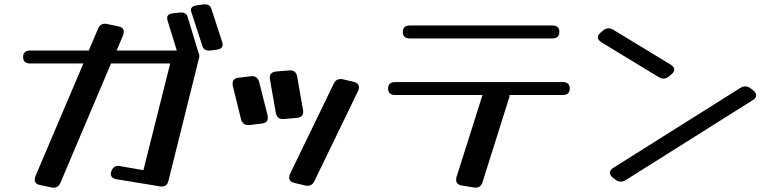

<svg xmlns="http://www.w3.org/2000/svg" viewBox="-20 -829 3594 889"><path d="M260 17Q250 40 229 40Q227 40 224 40Q221 40 219 39L166 28Q141 23 141 3Q141 -4 144 -13L366 -535H120Q87 -535 87 -565Q87 -595 120 -595H391L434 -696Q444 -719 465 -719Q467 -719 470 -719Q473 -719 475 -718L528 -707Q553 -702 553 -682Q553 -675 550 -666L520 -595H872Q903 -595 903 -569Q903 -566 902.5 -563.5Q902 -561 901 -558L760 8Q753 39 721 34L520 1Q493 -4 493 -24Q493 -27 493.5 -29.5Q494 -32 495 -35L496 -37Q505 -61 527 -61Q529 -61 531.5 -61Q534 -61 536 -60L644 -41L768 -535H494ZM1010 -630.6Q1011 -627.4 1011 -621.8Q1011 -603.3 985 -599.3L956 -595.3Q924 -591.3 917 -616.2L866 -773.1Q865 -775.5 864.5 -777.9Q864 -780.3 864 -782.7Q864 -800.4 891 -804.4L920 -808.4Q952 -812.4 959 -787.6ZM900 -581.7Q901 -578.5 901 -572.9Q901 -552.9 874 -550.5L845 -547.3Q814 -543.3 807 -568.1L755 -736.3Q754 -739.5 754 -745.1Q754 -765.1 781 -767.5L810 -770.7Q842 -774.7 849 -749.9Z M1383 -320Q1384 -317 1384 -312Q1384 -286 1354 -283L1294 -278Q1263 -275 1257 -307L1230 -461Q1229 -464 1229 -469Q1229 -495 1259 -498L1319 -503Q1350 -506 1356 -474ZM1219 -295Q1220 -291 1220 -284Q1220 -260 1193 -257L1135 -250Q1104 -247 1096 -277L1058 -431Q1057 -434 1057 -437Q1057 -440 1057 -442Q1057 -466 1084 -469L1142 -476Q1172 -479 1180 -449ZM1436 9Q1426 31 1404 31Q1402 31 1399 31Q1396 31 1394 30L1343 18Q1319 12 1319 -7Q1319 -16 1323 -24L1525 -441Q1535 -463 1557 -463Q1559 -463 1562 -463Q1565 -463 1567 -462L1618 -450Q1642 -444 1642 -425Q1642 -416 1638 -408Z M2537 -711Q2570 -711 2570 -681Q2570 -651 2537 -651H1878Q1845 -651 1845 -681Q1845 -711 1878 -711ZM2214 15Q2205 44 2174 39L2118 30Q2092 25 2092 4Q2092 0 2092.5 -3Q2093 -6 2094 -10L2214 -389H1810Q1777 -389 1777 -419Q1777 -449 1810 -449H2585Q2618 -449 2618 -419Q2618 -389 2585 -389H2339Q2339 -385 2339 -382Q2339 -379 2337 -375Z M3085 -530Q3102 -519 3102 -507Q3102 -495 3088 -484L3076 -474Q3064 -465 3052 -465Q3041 -465 3030 -472L2765 -633Q2748 -644 2748 -656Q2748 -668 2762 -679L2774 -689Q2786 -698 2798 -698Q2809 -698 2820 -691ZM3408 -422Q3419 -429 3431 -429Q3443 -429 3454 -421L3467 -411Q3481 -400 3481 -388Q3481 -375 3465 -365L2877 5Q2866 12 2854 12Q2842 12 2831 4L2818 -6Q2804 -17 2804 -29Q2804 -42 2820 -52Z"/></svg>

Font: Yusei Magic
Style: Regular
Weight: 400
Designer: Tanukizamurai
Foundry: Yusei Magic Project
Version: Version 1.200